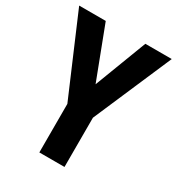

<svg xmlns="http://www.w3.org/2000/svg" viewBox="-171 -823 861 932"><g transform="rotate(30 259.5 -357.0)"><path d="M260 -423 149 -714H0L189 -272V0H330V-276L519 -714H371Z"/></g></svg>

Font: Noto Sans Myanmar Condensed
Style: Bold
Weight: 700
Width: 3
Designer: Monotype Design Team
Foundry: Monotype Imaging Inc.
Version: Version 2.107